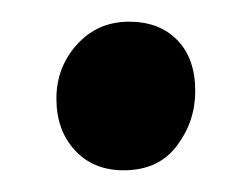

<svg xmlns="http://www.w3.org/2000/svg" viewBox="-20 -351 231 177"><path d="M94 -194Q66 -194 49 -212.5Q32 -231 32 -260Q32 -289 51 -310Q70 -331 99 -331Q127 -331 143.5 -314Q160 -297 160 -267Q160 -239 143 -216.5Q126 -194 94 -194Z"/></svg>

Font: Faustina Light Medium
Style: Regular
Weight: 500
Version: Version 1.200